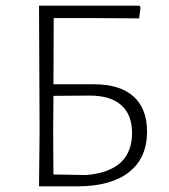

<svg xmlns="http://www.w3.org/2000/svg" viewBox="-20 -659 599 679"><path d="M118 0 120 -194 118 -639H473L477 -633L472 -594L319 -595H170L169 -361H311Q404 -361 452 -318Q500 -275 500 -194Q500 -100 436 -50Q372 0 253 0ZM168 -197 169 -42 286 -40Q447 -54 447 -189Q447 -253 409 -287Q371 -321 297 -321L169 -320Z"/></svg>

Font: Alegreya Sans SC Light
Style: Regular
Weight: 300
Designer: Juan Pablo del Peral
Foundry: Huerta Tipografica
Version: Version 2.007